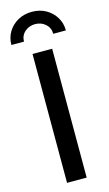

<svg xmlns="http://www.w3.org/2000/svg" viewBox="-165 -999 593 1047"><g transform="rotate(-15 131.0 -475.5)"><path d="M186.5 -727.5V0H75.7V-727.5ZM130.9 -950.7Q175.8 -950.7 210.2 -931.2Q244.6 -911.6 264.6 -878.7Q284.7 -845.7 284.7 -804.7H213.4Q213.4 -838.4 189.2 -859.9Q165 -881.3 130.9 -881.3Q96.7 -881.3 72.5 -859.9Q48.3 -838.4 48.3 -804.7H-22.9Q-22.9 -845.7 -2.9 -878.7Q17.1 -911.6 52 -931.2Q86.9 -950.7 130.9 -950.7Z"/></g></svg>

Font: Inter 20pt Medium
Style: Regular
Weight: 500
Version: Version 4.001;git-66647c0bb